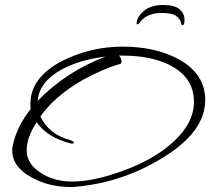

<svg xmlns="http://www.w3.org/2000/svg" viewBox="-20 -702 843 770"><path d="M263 48Q175 48 106 9Q29 -33 29 -99Q29 -110 32 -122Q48 -195 103 -265Q102 -268 102 -286Q102 -392 232 -459Q346 -515 472 -515Q598 -515 690 -468Q793 -414 802 -320Q803 -315 803 -310.5Q803 -306 803 -301Q803 -171 627 -66Q472 28 294 46Q286 47 278.5 47.5Q271 48 263 48ZM269 26Q355 26 470 -16Q598 -62 674 -132Q766 -216 757 -310Q750 -394 663 -440Q587 -479 472 -479H457Q467 -469 467 -455Q467 -446 460 -445Q393 -426 313 -382Q201 -318 142 -235Q176 -163 262 -140Q276 -135 276 -130Q276 -124 262 -127Q169 -151 127 -212Q87 -151 87 -99Q87 -44 145 -8Q197 26 269 26ZM131 -297Q243 -414 403 -475Q297 -462 225 -422Q137 -373 131 -297ZM635 -682Q681 -682 700.5 -664.5Q720 -647 720 -623Q720 -601 712 -601Q707 -601 706 -611Q703 -626 686.5 -638Q670 -650 628 -650Q568 -650 540 -611Q534 -603 530.5 -604.5Q527 -606 528 -610Q530 -636 558 -659Q586 -682 635 -682Z"/></svg>

Font: Whisper
Style: Regular
Weight: 400
Designer: Robert E. Leuschke
Foundry: Robert E. Leuschke
Version: Version 1.010; ttfautohint (v1.8.4.7-5d5b)